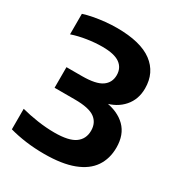

<svg xmlns="http://www.w3.org/2000/svg" viewBox="-178 -871 935 1001"><g transform="rotate(30 289.0 -370.5)"><path d="M233.5 9.5Q177 9.5 124.2 2.5Q71.5 -4.5 25 -17.5V-141Q70.5 -129 123.2 -121.2Q176 -113.5 225.5 -113.5Q311 -113.5 348.8 -140.5Q386.5 -167.5 386.5 -217.5Q386.5 -265.5 351.5 -291Q316.5 -316.5 231.5 -316.5H109.5V-440.5H202.5Q286 -440.5 321.8 -465.2Q357.5 -490 357.5 -535Q357.5 -579 324.2 -602.8Q291 -626.5 219.5 -626.5Q176 -626.5 128.5 -619.2Q81 -612 40 -598V-721.5Q66 -730 99 -736.2Q132 -742.5 167.5 -746Q203 -749.5 236 -749.5Q378.5 -749.5 449.2 -696.8Q520 -644 520 -549Q520 -483 480.5 -437.8Q441 -392.5 374 -378V-386Q455 -374.5 500 -329.8Q545 -285 545 -207.5Q545 -140.5 512 -91.8Q479 -43 410 -16.8Q341 9.5 233.5 9.5Z"/></g></svg>

Font: Encode Sans SemiExpanded
Style: Bold
Weight: 700
Width: 6
Designer: Multiple Designers
Foundry: Impallari Type
Version: Version 3.002